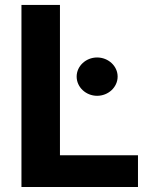

<svg xmlns="http://www.w3.org/2000/svg" viewBox="-20 -747 620 767"><path d="M65.7 0H531.2V-126.8H219.5V-727.3H65.7ZM286.2 -441.1C286.2 -398.8 323.2 -364.3 367.9 -364.3C413 -364.3 449.9 -398.8 449.9 -441.1C449.9 -483 413 -517.4 367.9 -517.4C323.2 -517.4 286.2 -483 286.2 -441.1Z"/></svg>

Font: Margiela Sans
Style: Bold
Weight: 700
Designer: Stefan Endress, Andreas Faust
Version: Version 1.100;FEAKit 1.0